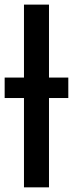

<svg xmlns="http://www.w3.org/2000/svg" viewBox="-21 -805 313 825"><path d="M-1 -383.8V-471.7H82V-785.2H189.5V-471.7H272.5V-383.8H189.5V0H82V-383.8Z"/></svg>

Font: Gothic A1 SemiBold
Style: Regular
Weight: 600
Version: Version 2.50